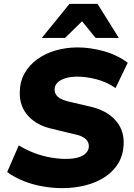

<svg xmlns="http://www.w3.org/2000/svg" viewBox="-20 -961 691 992"><path d="M303 11Q252 11 200.5 2Q149 -7 102.5 -25.5Q56 -44 17 -72L77 -210Q118 -185 160 -169.5Q202 -154 243 -147Q284 -140 321 -140Q359 -140 385 -148Q411 -156 425 -171Q439 -186 439 -205Q439 -221 431 -233Q423 -245 406 -254Q389 -263 362 -268L247 -296Q171 -313 126.5 -361Q82 -409 82 -480Q82 -537 106 -580.5Q130 -624 172 -654.5Q214 -685 268 -700.5Q322 -716 381 -716Q446 -716 515 -697Q584 -678 640 -637L577 -506Q531 -538 478 -551.5Q425 -565 380 -565Q343 -565 316.5 -556.5Q290 -548 276 -533Q262 -518 262 -499Q262 -476 279 -461Q296 -446 332 -437L447 -410Q529 -391 574 -342.5Q619 -294 619 -226Q619 -166 593.5 -121.5Q568 -77 523.5 -47.5Q479 -18 422 -3.5Q365 11 303 11ZM196 -765 339 -941H484L594 -765H474L404 -851L316 -765Z"/></svg>

Font: Nunito Sans 12pt Black
Style: Italic
Weight: 900
Italic angle: -9°
Designer: Vernon Adams
Foundry: Vernon Adams
Version: Version 3.101;gftools[0.9.27]